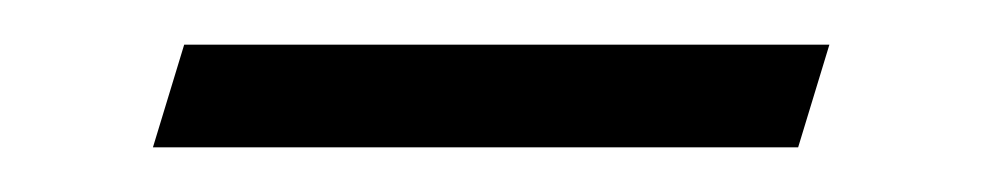

<svg xmlns="http://www.w3.org/2000/svg" viewBox="-20 -665 440 86"><path d="M48.5 -599H337.5L351.5 -645H62.5Z"/></svg>

Font: Din Kursivschrift
Style: Eng
Weight: 400
Version: Version 1.089